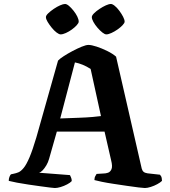

<svg xmlns="http://www.w3.org/2000/svg" viewBox="-20 -946 854 966"><path d="M256 0Q251 0 231 -2.5Q211 -5 182 -9Q153 -13 122.5 -17.5Q92 -22 65.5 -27Q39 -32 24 -36Q24 -47 27.5 -56Q31 -65 35 -69L49 -72Q60 -74 72.5 -79Q85 -84 99 -101Q113 -118 128.5 -154.5Q144 -191 163 -255L272 -641Q280 -650 300 -663Q320 -676 344.5 -689Q369 -702 391 -711Q413 -720 425 -720Q440 -720 466 -711.5Q492 -703 519.5 -689.5Q547 -676 564 -661L693 -98Q696 -87 702.5 -81.5Q709 -76 722 -74L785 -67Q789 -61 791.5 -57.5Q794 -54 795 -36Q787 -28 771.5 -19.5Q756 -11 738.5 -5.5Q721 0 709 0Q702 0 677 -3Q652 -6 618.5 -11Q585 -16 551.5 -21Q518 -26 491.5 -31.5Q465 -37 455 -40Q455 -53 460.5 -61.5Q466 -70 466 -71L499 -73Q512 -73 523.5 -77Q535 -81 541 -95Q547 -109 539 -140L506 -284H266L227 -147Q222 -129 213 -114Q204 -99 194.5 -89Q185 -79 176 -77L332 -65Q333 -62 337 -54Q341 -46 341 -35Q334 -27 318 -18.5Q302 -10 285 -5Q268 0 256 0ZM283 -350Q336 -352 377 -353.5Q418 -355 446 -357.5Q474 -360 488 -362L436 -599Q416 -612 396.5 -620Q377 -628 357 -632ZM515 -773Q507 -773 495 -782.5Q483 -792 470.5 -806.5Q458 -821 450 -835.5Q442 -850 442 -860Q442 -868 453 -879Q464 -890 480.5 -901Q497 -912 512.5 -919Q528 -926 538 -926Q546 -926 558 -916Q570 -906 581 -891Q592 -876 599.5 -861.5Q607 -847 607 -837Q607 -830 596.5 -819Q586 -808 571 -797.5Q556 -787 540.5 -780Q525 -773 515 -773ZM285 -773Q277 -773 264.5 -782.5Q252 -792 240 -807Q228 -822 219.5 -836Q211 -850 211 -860Q211 -868 222.5 -879Q234 -890 250 -901Q266 -912 282 -919Q298 -926 307 -926Q316 -926 327.5 -916Q339 -906 350.5 -891.5Q362 -877 369 -862.5Q376 -848 376 -837Q376 -830 366 -819Q356 -808 341.5 -797.5Q327 -787 311.5 -780Q296 -773 285 -773Z"/></svg>

Font: Texturina Medium 12pt
Style: Bold
Weight: 700
Version: Version 1.002